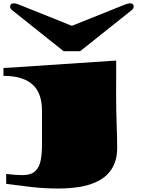

<svg xmlns="http://www.w3.org/2000/svg" viewBox="-29 -880 843 1126"><path d="M313 225.6Q232.9 225.6 153.8 216.6Q74.7 207.5 7.3 198.2V140.1Q36.1 143.6 59.3 145.3Q82.5 147 101.6 147Q152.8 147 177.5 123.8Q202.1 100.6 209.7 59.8Q217.3 19 217.3 -32.7V-230.5Q217.3 -279.3 204.6 -317.6Q191.9 -356 164.6 -381.8Q137.2 -407.7 94.5 -421.4Q51.8 -435.1 -8.8 -435.1V-481L652.3 -524.9V-438L651.9 -330.6Q651.9 -239.7 655 -155Q658.2 -70.3 658.2 -13.2Q658.2 34.2 645.5 70.8Q632.3 107.4 608.9 134Q585.4 160.6 553.2 178.2Q502.9 205.6 441.4 215.6Q379.9 225.6 313 225.6ZM344.2 -579.6 41.5 -820.8Q30.3 -829.6 30.3 -842.3Q30.3 -849.1 34.7 -854.7Q39.1 -860.4 50.8 -860.4Q59.1 -860.4 66.7 -858.2Q74.2 -856 84.5 -852.1L392.6 -728.5L700.7 -852.1Q710.9 -856 718.5 -858.2Q726.1 -860.4 734.4 -860.4Q746.1 -860.4 750.5 -854.7Q754.9 -849.1 754.9 -842.3Q754.9 -829.6 743.7 -820.8L440.9 -579.6Z"/></svg>

Font: Asset
Style: Regular
Weight: 400
Version: Version 1.003; ttfautohint (v1.8.4.7-5d5b)